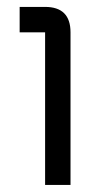

<svg xmlns="http://www.w3.org/2000/svg" viewBox="-20 -618 260 553"><path d="M183.1 -524.9V-85.4H109.9V-524.9H36.6V-598.1H109.9Q183.1 -598.1 183.1 -524.9Z"/></svg>

Font: BabelStone Khitan Seals
Style: Regular
Weight: 400
Designer: Andrew West
Foundry: BabelStone
Version: Version 1.004